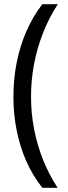

<svg xmlns="http://www.w3.org/2000/svg" viewBox="-20 -738 324 916"><path d="M44 -276Q44 -360 59.5 -439Q75 -518 106 -589Q137 -660 182 -718H256Q214 -654 185.5 -581.5Q157 -509 142.5 -432.5Q128 -356 128 -277Q128 -199 142.5 -123Q157 -47 185.5 24.5Q214 96 255 158H182Q136 100 105.5 31Q75 -38 59.5 -116Q44 -194 44 -276Z"/></svg>

Font: Noto Sans Display Condensed
Style: Regular
Weight: 400
Width: 3
Designer: Monotype Design Team
Foundry: Monotype Imaging Inc.
Version: Version 2.003